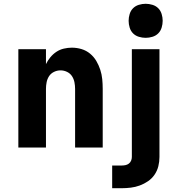

<svg xmlns="http://www.w3.org/2000/svg" viewBox="-20 -780 940 1015"><path d="M77 0V-520H223V-441Q232 -460 246 -477Q260 -494 278 -506Q296 -518 317.5 -523Q339 -528 360 -528Q386 -528 411 -520.5Q436 -513 456 -496.5Q476 -480 489 -458Q502 -436 510 -411.5Q518 -387 520.5 -361.5Q523 -336 523 -310V0H377V-310Q377 -328 373.5 -345.5Q370 -363 360.5 -377.5Q351 -392 334.5 -400Q318 -408 300 -408Q282 -408 265.5 -400Q249 -392 239.5 -377.5Q230 -363 226.5 -345.5Q223 -328 223 -310V0ZM573 215V95H623Q633 95 643 93Q653 91 661 85Q669 79 673 69.5Q677 60 677 50V-520H823V50Q823 75 817 99Q811 123 797 143.5Q783 164 762.5 178Q742 192 719 200.5Q696 209 671.5 212Q647 215 623 215ZM750 -580Q732 -580 714 -585.5Q696 -591 683.5 -603.5Q671 -616 665.5 -634Q660 -652 660 -670Q660 -688 665.5 -706Q671 -724 683.5 -736.5Q696 -749 714 -754.5Q732 -760 750 -760Q768 -760 786 -754.5Q804 -749 816.5 -736.5Q829 -724 834.5 -706Q840 -688 840 -670Q840 -652 834.5 -634Q829 -616 816.5 -603.5Q804 -591 786 -585.5Q768 -580 750 -580Z"/></svg>

Font: Iosevka Aile Heavy
Style: Regular
Weight: 900
Designer: Belleve Invis
Foundry: Belleve Invis
Version: Version 31.1.0; ttfautohint (v1.8.4)